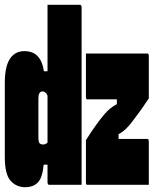

<svg xmlns="http://www.w3.org/2000/svg" viewBox="-20 -770 640 800"><path d="M82 -557Q151 -557 163 -473H178V-750H313Q320 -750 320 -739V0H185Q178 0 178 -11V-84H162Q157 -30 138 -10Q119 10 85 10Q48 10 24 -17Q0 -44 0 -116V-424Q0 -492 21 -524.5Q42 -557 82 -557ZM338 -547H594Q600 -547 600 -536V-360Q578 -327 561 -303.5Q544 -280 530 -262Q517 -245 504 -232.5Q491 -220 474 -211V-191H594Q600 -191 600 -180V0H343Q338 0 338 -11V-186Q362 -224 380.5 -249.5Q399 -275 415 -294Q439 -322 467 -336V-356H343Q338 -356 338 -367ZM145 -173Q149 -168 161 -168Q170 -168 178 -176V-372Q173 -382 168 -385.5Q163 -389 157 -389Q140 -389 140 -360V-197Q140 -179 145 -173Z"/></svg>

Font: Recursive Mn Lnr St Blk
Style: Regular
Weight: 900
Monospace: yes
Version: Version 1.079;hotconv 1.0.112;makeotfexe 2.5.65598; ttfautoh